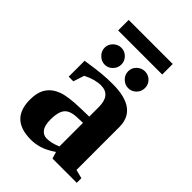

<svg xmlns="http://www.w3.org/2000/svg" viewBox="-223 -842 945 945"><g transform="rotate(45 250.0 -369.5)"><path d="M266.6 -469.2Q439 -469.2 439 -342.3V-43.9L484.9 -32.2V0H315.9L305.2 -35.2Q267.1 -9.3 236.3 0.2Q205.6 9.8 174.3 9.8Q32.2 9.8 32.2 -127Q32.2 -178.7 53.2 -209.7Q74.2 -240.7 113.8 -255.6Q153.3 -270.5 238.3 -272.5L297.9 -273.9V-340.8Q297.9 -423.8 230 -423.8Q189 -423.8 138.2 -398.4L119.6 -341.3H87.4V-452.1Q161.1 -463.4 195.8 -466.3Q230.5 -469.2 266.6 -469.2ZM297.9 -230.5 256.8 -229Q209.5 -227.1 191.2 -204.1Q172.9 -181.2 172.9 -129.9Q172.9 -88.4 187.5 -68.8Q202.1 -49.3 225.6 -49.3Q258.8 -49.3 297.9 -66.4ZM334.5 -508.3Q311 -508.3 293.2 -525.6Q275.4 -543 275.4 -567.4Q275.4 -591.8 293.2 -608.6Q311 -625.5 334.5 -625.5Q358.4 -625.5 375.5 -608.9Q392.6 -592.3 392.6 -567.4Q392.6 -543 375.5 -525.6Q358.4 -508.3 334.5 -508.3ZM170.4 -508.3Q147 -508.3 129.2 -526.4Q111.3 -544.4 111.3 -567.4Q111.3 -590.8 128.9 -608.2Q146.5 -625.5 170.4 -625.5Q194.3 -625.5 211.4 -608.2Q228.5 -590.8 228.5 -567.4Q228.5 -543 211.4 -525.6Q194.3 -508.3 170.4 -508.3ZM98.6 -674.3V-747.6H405.3V-674.3Z"/></g></svg>

Font: Liberation Serif
Style: Bold
Weight: 700
Designer: Steve Matteson
Foundry: Ascender Corporation
Version: Version 2.1.5